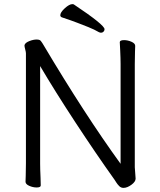

<svg xmlns="http://www.w3.org/2000/svg" viewBox="-20 -900 778 933"><path d="M564 -657Q562 -687 562 -695Q562 -705 583 -705Q601 -705 619 -697Q637 -689 637 -677Q637 -661 636 -649L635 -588V-87L637 -60L639 -32Q639 -17 618.5 -2Q598 13 580 13Q568 13 559.5 4.5Q551 -4 545 -13.5Q539 -23 537 -26Q445 -155 346 -306Q247 -457 175 -579V-105Q175 -79 177 -37L178 1Q178 11 158 11Q140 11 122 3Q104 -5 104 -17Q104 -33 105 -45L106 -106V-641Q106 -647 102.5 -660Q99 -673 99 -678Q99 -682 100 -683Q104 -693 123 -700.5Q142 -708 159 -708Q165 -708 168 -707Q174 -706 178 -701.5Q182 -697 185.5 -691Q189 -685 191 -682Q392 -344 566 -104V-589Q566 -615 564 -657ZM471 -741Q466 -741 460 -744Q440 -756 409 -768.5Q378 -781 356.5 -789Q335 -797 324 -801L280 -816Q273 -819 273 -826Q273 -840 295 -860Q317 -880 332 -880Q336 -880 338 -879Q488 -779 488 -758Q488 -751 483 -746Q478 -741 471 -741Z"/></svg>

Font: Moon Stars Kai T
Style: Regular
Weight: 400
Designer: GuiWonder
Version: Version 1.101